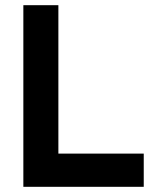

<svg xmlns="http://www.w3.org/2000/svg" viewBox="-20 -720 589 740"><path d="M70 0V-700H205V0ZM139 0V-128H534V0Z"/></svg>

Font: Fustat ExtraBold
Style: Regular
Weight: 800
Designer: Mohamed Gaber, Khaled Hosny, Laura Garcia Mut
Foundry: Kief Type Foundry, Alif Type Foundry, Hard Type Foundry
Version: Version 1.007